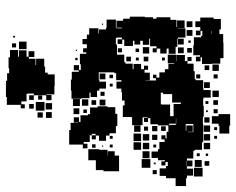

<svg xmlns="http://www.w3.org/2000/svg" viewBox="-96 -688 813 662"><g transform="rotate(-90 311.0 -357.5)"><path d="M292 -691H282V-679H268V-693H280V-741H307V-744H363V-740H389V-733H406V-735H444V-730H469V-702H446V-699H468V-673H446V-666H465V-646H445V-665H439V-642H417V-640H439V-612H412V-609H391V-600H385V-576H345V-577H316V-604H314V-587H296V-605H313V-648H319V-669H318V-673H292ZM478 -723H492V-709H478ZM512 -719H518V-713H512ZM472 -699H498V-673H472ZM267 -664H283V-648H267ZM297 -648V-664H313V-648ZM260 -641H290V-611H260ZM236 -635H254V-617H236ZM298 -619V-633H312V-619ZM264 -607H286V-585H264ZM235 -606H255V-586H235ZM152 -476H146V-463H130V-479H143V-526H193V-521H218V-494H219V-510H237V-492H221V-487H244V-461H248V-454H271V-428H275V-394H272V-367H249V-360H207V-365H182V-387H174V-399H156V-423H174V-434H161V-448H175V-435H180V-448H175V-455H152ZM577 -317H584V-265H582V-237H577V-225H582V-177H573V-156H548V-154H571V-128H545V-151H544V-125H512V-151H508V-153H480V-159H456V-183H474V-190H457V-212H474V-224H461V-238H475V-225H482V-247H508V-250H487V-272H501V-281H488V-301H501V-306H483V-336H505V-343H490V-359H506V-344H512V-363H510V-365H488V-361H453V-336H427V-332H422V-307H403V-304H421V-278H403V-268H415V-254H401V-266H391V-248H365V-263H364V-227H372V-237H384V-225H374V-215H392V-196H403V-184H421V-164H423V-186H453V-156H431V-155H452V-127H431V-118H422V-97H396V-93H369V-90H365V-64H336V-63H331V-38H305V-63H300V-64H277V-62H239V-65H215V-64H151V-68H125V-94H121V-98H95V-120H88V-101H68V-120H60V-99H36V-120H27V-123H0V-159H27V-192H35V-214H61V-192H69V-186H83V-194H71V-208H85V-196H89V-220H97V-242H119V-220H127V-215H152V-197H161V-208H175V-194H164V-190H187V-184H209V-220H213V-246H234V-254H221V-268H235V-255H237V-273H210V-309H237V-312H238V-341H278V-335H295V-344H323V-346H336V-363H360V-346H365V-364H389V-370H392V-424H367V-422H360V-399H336V-422H329V-430H307V-452H322V-456H303V-484H301V-518H329V-520H367V-517H394V-493H399V-510H417V-492H400V-486H420V-489H456V-467H461V-478H475V-465H489V-480H507V-465H522V-457H544V-425H526V-423H540V-399H546V-397H574V-365H546V-363H544V-344H546V-363H570V-340H577ZM276 -513H300V-489H276ZM248 -511H268V-491H248ZM442 -497H434V-505H442ZM470 -499H466V-503H470ZM277 -482H299V-460H277ZM264 -477V-465H252V-477ZM120 -369H105V-354H51V-408H55V-434H89V-460H127V-422H125V-394H105V-393H120ZM280 -433V-449H296V-433ZM132 -447H144V-435H132ZM298 -401H278V-421H298ZM368 -421H388V-401H368ZM311 -418H325V-404H311ZM136 -409V-413H140V-409ZM556 -413H560V-409H556ZM384 -387V-375H372V-387ZM143 -376H133V-386H143ZM163 -376V-386H173V-376ZM343 -376V-386H353V-376ZM461 -358H475V-344H461ZM430 -329H446V-313H430ZM125 -304H151V-278H125ZM155 -304H181V-278H155ZM187 -302H209V-280H187ZM474 -297V-285H462V-297ZM433 -286V-296H443V-286ZM63 -276H93V-246H63ZM120 -249H96V-273H120ZM127 -272H149V-250H127ZM157 -272H179V-250H157ZM479 -250H457V-272H479ZM430 -269H446V-253H430ZM191 -254V-268H205V-254ZM177 -240V-222H159V-240ZM189 -240H207V-222H189ZM41 -238H55V-224H41ZM143 -236V-226H133V-236ZM81 -234V-228H75V-234ZM317 -171V-202H322V-210H282V-207H281V-178H241V-166H283V-141H288V-171ZM206 -209V-193H190V-209ZM443 -206V-196H433V-206ZM215 -182H211V-158H215V-157H233V-158H215ZM458 -151H478V-131H458ZM508 -131H488V-151H508ZM186 -118V-98H214V-124H191V-122H209V-100H187V-118ZM87 -121V-122H69V-121ZM518 -121H538V-101H518ZM548 -121H568V-101H548ZM476 -119V-103H460V-119ZM445 -118V-104H431V-118ZM494 -107V-115H502V-107ZM548 -91H568V-74H581V-28H576V-3H540V-8H524V5H495V6H441V-5H422V-34H421V-68H444V-73H430V-89H446V-75H451V-98H485V-96H513V-71H518V-67H535V-73H520V-89H536V-74H548ZM63 -66H33V-96H63ZM90 -69H66V-93H90ZM385 -74H371V-88H385ZM113 -76H103V-86H113ZM149 -40H127V-62H149ZM179 -40H157V-62H179ZM187 -62H209V-40H187ZM358 -41H338V-61H358ZM219 -42V-60H237V-42ZM86 -43H70V-59H86ZM400 -43V-59H416V-43ZM283 -46V-56H293V-46ZM112 -47H104V-55H112ZM255 -48V-54H261V-48ZM535 -35H524V-34H535ZM215 -34H241V-11H248V29H208V26H181V-8H208V-11H215ZM329 -10H307V-32H329ZM419 -10H397V-32H419ZM296 -13H280V-29H296ZM265 -14H251V-28H265ZM385 -14H371V-28H385ZM173 -16H163V-26H173ZM203 -26V-16H193V-26Z"/></g></svg>

Font: Rubik-Storm
Style: Regular
Weight: 400
Designer: NaN (generative design), Hubert & Fischer (Rubik source font outlines)
Foundry: NaN, Hubert & Fischer
Version: Version 1.000